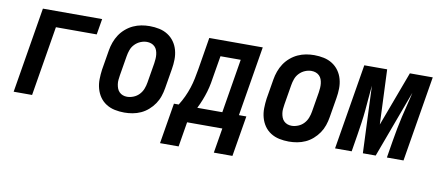

<svg xmlns="http://www.w3.org/2000/svg" viewBox="-63 -763 2626 1149"><g transform="rotate(10 1250.0 -188.5)"><path d="M33 0 119 -520H479L463 -424H215L145 0Z M706 8Q676 8 647.5 2Q619 -4 595.5 -19Q572 -34 556.5 -56.5Q541 -79 533.5 -106.5Q526 -134 526.5 -163.5Q527 -193 531 -222L551 -342Q555 -367 564 -392Q573 -417 587.5 -439Q602 -461 623 -479Q644 -497 668 -508Q692 -519 717 -523.5Q742 -528 767 -528Q797 -528 825.5 -522Q854 -516 877.5 -501Q901 -486 917 -463.5Q933 -441 940.5 -413.5Q948 -386 947.5 -356.5Q947 -327 942 -298L922 -178Q918 -153 909.5 -128Q901 -103 886 -81Q871 -59 850.5 -41Q830 -23 806 -12Q782 -1 756.5 3.5Q731 8 706 8ZM706 -88Q725 -88 745 -96Q765 -104 779.5 -119.5Q794 -135 801.5 -154.5Q809 -174 812 -193L832 -313Q834 -327 835 -340.5Q836 -354 834.5 -367.5Q833 -381 828.5 -393Q824 -405 815 -414Q806 -423 793.5 -427.5Q781 -432 767 -432Q748 -432 728.5 -424Q709 -416 694 -400.5Q679 -385 672 -365.5Q665 -346 662 -327L642 -207Q640 -193 638.5 -179.5Q637 -166 639 -152.5Q641 -139 645.5 -127Q650 -115 659 -106Q668 -97 680 -92.5Q692 -88 706 -88Z M949 151 990 -96H1019Q1036 -123 1049 -151Q1062 -179 1071.5 -208Q1081 -237 1087 -266.5Q1093 -296 1098 -325L1130 -520H1455L1385 -96H1430L1389 151H1276L1301 0H1087L1062 151ZM1132 -96H1284L1338 -424H1215L1196 -311Q1192 -284 1187 -256.5Q1182 -229 1174 -202Q1166 -175 1155.5 -148.5Q1145 -122 1132 -96Z M1706 8Q1676 8 1647.5 2Q1619 -4 1595.5 -19Q1572 -34 1556.5 -56.5Q1541 -79 1533.5 -106.5Q1526 -134 1526.5 -163.5Q1527 -193 1531 -222L1551 -342Q1555 -367 1564 -392Q1573 -417 1587.5 -439Q1602 -461 1623 -479Q1644 -497 1668 -508Q1692 -519 1717 -523.5Q1742 -528 1767 -528Q1797 -528 1825.5 -522Q1854 -516 1877.5 -501Q1901 -486 1917 -463.5Q1933 -441 1940.5 -413.5Q1948 -386 1947.5 -356.5Q1947 -327 1942 -298L1922 -178Q1918 -153 1909.5 -128Q1901 -103 1886 -81Q1871 -59 1850.5 -41Q1830 -23 1806 -12Q1782 -1 1756.5 3.5Q1731 8 1706 8ZM1706 -88Q1725 -88 1745 -96Q1765 -104 1779.5 -119.5Q1794 -135 1801.5 -154.5Q1809 -174 1812 -193L1832 -313Q1834 -327 1835 -340.5Q1836 -354 1834.5 -367.5Q1833 -381 1828.5 -393Q1824 -405 1815 -414Q1806 -423 1793.5 -427.5Q1781 -432 1767 -432Q1748 -432 1728.5 -424Q1709 -416 1694 -400.5Q1679 -385 1672 -365.5Q1665 -346 1662 -327L1642 -207Q1640 -193 1638.5 -179.5Q1637 -166 1639 -152.5Q1641 -139 1645.5 -127Q1650 -115 1659 -106Q1668 -97 1680 -92.5Q1692 -88 1706 -88Z M2233 0H2155L2138 -408Q2134 -370 2131 -332Q2128 -294 2124.5 -256Q2121 -218 2115.5 -180Q2110 -142 2104 -104L2087 0H1986L2072 -520H2211L2225 -187L2349 -520H2488L2402 0H2301L2318 -104Q2324 -142 2331.5 -180Q2339 -218 2347.5 -256Q2356 -294 2366 -332Q2376 -370 2384 -408Z"/></g></svg>

Font: Iosevka Oblique
Style: Bold
Weight: 700
Italic angle: -9°
Monospace: yes
Designer: Belleve Invis
Foundry: Belleve Invis
Version: Version 32.5.0; ttfautohint (v1.8.4)